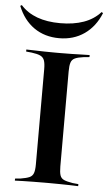

<svg xmlns="http://www.w3.org/2000/svg" viewBox="-56 -797 468 833"><g transform="rotate(5 178.0 -380.5)"><path d="M169.4 -2.4Q142.7 -2.4 119.4 -2Q96 -1.6 76.2 -1.2Q56.5 -0.8 41.1 0V-8.9L65.3 -11.3Q90.3 -15.3 103.2 -21Q116.1 -26.6 121 -39.9Q125.8 -53.2 125.8 -78.2V-492.7Q125.8 -517.7 121 -531Q116.1 -544.4 103.2 -550.4Q90.3 -556.5 65.3 -559.7L41.1 -562.1V-571Q56.5 -571 76.2 -570.2Q96 -569.4 119.4 -569Q142.7 -568.5 169.4 -568.5H179H188.7Q215.3 -568.5 238.7 -569Q262.1 -569.4 281.9 -570.2Q301.6 -571 316.9 -571V-562.1L291.9 -559.7Q266.9 -556.5 254 -550.4Q241.1 -544.4 236.7 -531Q232.3 -517.7 232.3 -492.7V-78.2Q232.3 -53.2 236.7 -39.9Q241.1 -26.6 254 -21Q266.9 -15.3 291.9 -11.3L316.9 -8.9V0Q301.6 -0.8 281.9 -1.2Q262.1 -1.6 238.7 -2Q215.3 -2.4 188.7 -2.4H179ZM178.2 -632.3Q115.3 -632.3 69 -664.5Q22.6 -696.8 -1.6 -757.3L4.8 -761.3Q33.9 -729 77 -713.3Q120.2 -697.6 177.4 -697.6Q235.5 -697.6 279.4 -713.3Q323.4 -729 352.4 -761.3L358.9 -757.3Q334.7 -697.6 287.9 -664.9Q241.1 -632.3 178.2 -632.3Z"/></g></svg>

Font: Playfair 144pt SemiExpanded SemiBold
Style: Regular
Weight: 600
Width: 6
Designer: Claus Eggers Sørensen
Foundry: Claus Eggers Sørensen
Version: Version 2.203